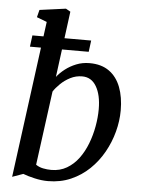

<svg xmlns="http://www.w3.org/2000/svg" viewBox="-57 -862 675 916"><g transform="rotate(5 281.0 -403.5)"><path d="M202 -488.5Q217.5 -508.5 240.8 -526.5Q264 -544.5 293.2 -556.2Q322.5 -568 357 -568Q413.5 -568 450.5 -541.5Q487.5 -515 505.8 -467.2Q524 -419.5 524 -356Q524 -305.5 510.2 -253.8Q496.5 -202 470 -154.8Q443.5 -107.5 405 -70.5Q366.5 -33.5 316.8 -11.8Q267 10 207 10Q176 10 142.5 2.2Q109 -5.5 87.5 -14L35.5 4.5L135.5 -746L87 -764.5L96 -800L221.5 -817L243.5 -804.5ZM144.5 -63Q159.5 -52.5 179 -48.5Q198.5 -44.5 218.5 -44.5Q260 -44.5 292.5 -63.5Q325 -82.5 348.8 -114.5Q372.5 -146.5 388 -186.8Q403.5 -227 411.2 -270Q419 -313 419 -353Q419 -420.5 395.2 -461.2Q371.5 -502 327 -502Q297 -502 270.5 -488.5Q244 -475 223.8 -455.2Q203.5 -435.5 192 -417.5ZM73 -676H354.5L347.5 -621.5H66Z"/></g></svg>

Font: Merriweather Light 18pt
Style: Italic
Weight: 400
Italic angle: -7.8°
Version: Version 2.101